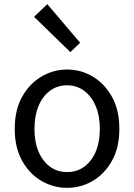

<svg xmlns="http://www.w3.org/2000/svg" viewBox="-20 -892 646 925"><path d="M303 13Q237 13 179.5 -20.5Q122 -54 86.5 -117.5Q51 -181 51 -271Q51 -362 86.5 -425.5Q122 -489 179.5 -523Q237 -557 303 -557Q370 -557 427 -523Q484 -489 519.5 -425.5Q555 -362 555 -271Q555 -181 519.5 -117.5Q484 -54 427 -20.5Q370 13 303 13ZM303 -63Q374 -63 417.5 -120Q461 -177 461 -271Q461 -334 441 -381Q421 -428 385.5 -454.5Q350 -481 303 -481Q256 -481 220.5 -454.5Q185 -428 165.5 -381Q146 -334 146 -271Q146 -177 189.5 -120Q233 -63 303 -63ZM319 -641 144 -811 208 -872 366 -686Z"/></svg>

Font: Source Han Sans SC
Style: Regular
Weight: 400
Designer: Ryoko NISHIZUKA 西塚涼子 (kana, bopomofo & ideographs); Paul D. Hunt (Latin, Greek & Cyrillic); Sandoll Communications 산돌커뮤니
Foundry: Adobe
Version: Version 2.002;hotconv 1.0.116;makeotfexe 2.5.65601; ttfautoh